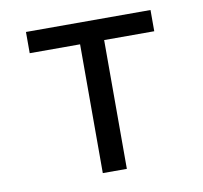

<svg xmlns="http://www.w3.org/2000/svg" viewBox="-65 -599 706 668"><g transform="rotate(-10 288.0 -265.0)"><path d="M246 0H331V-455H508V-530H68V-455H246Z"/></g></svg>

Font: Iosevka Sparkle
Style: Regular
Weight: 400
Designer: Belleve Invis
Foundry: Belleve Invis
Version: Version 4.5.0; ttfautohint (v1.8.3)